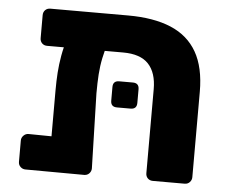

<svg xmlns="http://www.w3.org/2000/svg" viewBox="-45 -622 799 674"><g transform="rotate(5 354.5 -285.5)"><path d="M106 -440Q95 -440 88 -447Q81 -454 81 -465V-546Q81 -557 88 -564Q95 -571 106 -571H380Q470 -571 531 -545.5Q592 -520 623 -466Q654 -412 654 -326V-25Q654 -15 647 -7.5Q640 0 629 0H517Q506 0 499 -7Q492 -14 492 -25V-321Q492 -379 463.5 -409.5Q435 -440 374 -440ZM230 -509H275Q302 -509 312.5 -498Q323 -487 319 -475Q309 -443 303 -414.5Q297 -386 295 -356Q293 -326 293 -289L300 -25Q300 -15 293 -7.5Q286 0 275 0L68 -1Q58 -1 50.5 -8Q43 -15 43 -26V-101Q43 -111 50.5 -118.5Q58 -126 68 -126L149 -125V-287Q149 -320 151 -349.5Q153 -379 158.5 -410Q164 -441 175 -475Q180 -489 191.5 -499Q203 -509 230 -509ZM369 -246Q347 -246 347 -268V-316Q347 -338 369 -338H417Q439 -338 439 -316V-268Q439 -246 417 -246Z"/></g></svg>

Font: DVN-Rubik
Style: Bold
Weight: 700
Designer: Hubert and Fischer
Foundry: Hubert & Fischer
Version: Version 2.102